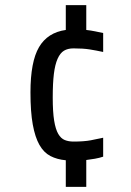

<svg xmlns="http://www.w3.org/2000/svg" viewBox="-20 -620 510 750"><path d="M237 110V6Q203 3 177 -10.5Q151 -24 134 -54Q117 -84 108 -133.5Q99 -183 99 -259Q99 -379 132.5 -436Q166 -493 237 -503V-600H317V-503Q335 -501 352 -497.5Q369 -494 383 -491V-417Q355 -423 330 -427Q305 -431 267 -431Q245 -431 230 -422Q215 -413 205 -390.5Q195 -368 190.5 -331.5Q186 -295 186 -239Q186 -183 191.5 -149Q197 -115 207.5 -97Q218 -79 233 -73Q248 -67 267 -67Q308 -67 334.5 -72Q361 -77 383 -82V-8Q368 -3 351 0Q334 3 317 5V110Z"/></svg>

Font: Share
Style: Regular
Weight: 400
Designer: Ralph du Carrois
Version: Version 1.001